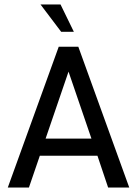

<svg xmlns="http://www.w3.org/2000/svg" viewBox="-20 -843 616 863"><path d="M244 -633H332L561 0H466L418 -143H159L110 0H15ZM288 -521 185 -220H391ZM255 -700 162 -823H252L312 -700Z"/></svg>

Font: TajawalTap Med
Style: Regular
Weight: 500
Designer: Boutros Fonts
Foundry: Created by Boutros International 2017
Version: Version 2.700